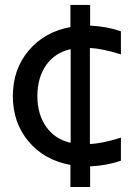

<svg xmlns="http://www.w3.org/2000/svg" viewBox="-20 -670 553 780"><path d="M266.1 89.8V0Q159.7 -19.5 95.9 -95.5Q32.2 -171.4 32.2 -279.8Q32.2 -388.2 96.2 -464.4Q160.2 -540.5 266.1 -560.1V-649.9H346.2V-565.9Q412.6 -563 471.2 -543V-449.2Q393.1 -473.1 345.2 -475.1V-85Q395.5 -86.9 471.2 -110.8V-17.1Q412.6 2.9 346.2 5.9V89.8ZM131.8 -279.8Q131.8 -206.5 167.2 -155.5Q202.6 -104.5 267.1 -89.8V-470.2Q202.6 -456.1 167.2 -405Q131.8 -354 131.8 -279.8Z"/></svg>

Font: TASA Explorer Medium
Style: Regular
Weight: 500
Designer: Weizhong Zhang
Foundry: Local Remote
Version: Version 1.000;Glyphs 3.1.2 (3151)